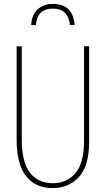

<svg xmlns="http://www.w3.org/2000/svg" viewBox="-20 -950 540 980"><path d="M250 -930Q203 -930 172.5 -902.5Q142 -875 139 -822H163Q170 -906 250 -906Q292 -906 313 -883Q334 -860 337 -822H361Q353 -930 250 -930ZM435 -230V-714H409V-233Q409 -117 365 -66Q321 -15 250 -15Q174 -15 132.5 -69Q91 -123 91 -239V-714H65V-236Q65 -112 113 -51Q161 10 249 10Q329 10 382 -45.5Q435 -101 435 -230Z"/></svg>

Font: Noto Sans Mono UI Condensed Thin
Style: Regular
Weight: 250
Width: 3
Designer: Monotype Design team
Foundry: Monotype Imaging Inc.
Version: 1.000